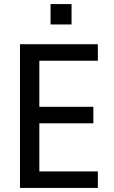

<svg xmlns="http://www.w3.org/2000/svg" viewBox="-20 -922 558 942"><path d="M78 0V-705H460V-624H173V-398H438V-317H173V-81H460V0ZM228 -802V-902H331V-802Z"/></svg>

Font: Nunito Sans 10pt Condensed SemiBold
Style: Regular
Weight: 600
Width: 3
Designer: Vernon Adams
Foundry: Vernon Adams
Version: Version 3.101;gftools[0.9.27]